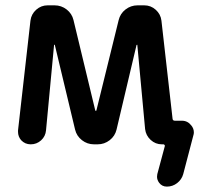

<svg xmlns="http://www.w3.org/2000/svg" viewBox="-20 -565 771 723"><path d="M338.9 -148.4Q339.8 -147.5 340.8 -147.5Q341.8 -147.5 342.8 -148.4L426.8 -489.3Q432.6 -513.7 452.6 -529.3Q472.7 -544.9 498 -544.9H523.4Q547.9 -544.9 566.4 -528.3Q585 -511.7 587.9 -487.3L629.9 -117.2Q630.9 -110.4 638.7 -110.4H665Q686.5 -110.4 700.2 -92.8Q710 -81.1 710 -66.4Q710 -60.5 708 -54.7L669.9 90.8Q664.1 111.3 647 124.5Q629.9 137.7 608.4 137.7Q589.8 137.7 579.1 123Q571.3 112.3 571.3 100.6Q571.3 95.7 572.3 90.8L600.6 -14.6Q601.6 -16.6 599.6 -19Q597.7 -21.5 595.7 -21.5H589.8Q565.4 -21.5 547.4 -38.1Q529.3 -54.7 526.4 -79.1L497.1 -395.5Q497.1 -396.5 496.1 -396.5Q495.1 -396.5 494.1 -395.5L418.9 -77.1Q413.1 -52.7 393.1 -37.1Q373 -21.5 347.7 -21.5H334Q308.6 -21.5 288.6 -37.1Q268.6 -52.7 262.7 -77.1L186.5 -395.5Q186.5 -396.5 185.1 -396.5Q183.6 -396.5 183.6 -395.5L153.3 -74.2Q151.4 -51.8 134.8 -36.6Q118.2 -21.5 95.7 -21.5Q74.2 -21.5 59.6 -37.1Q47.9 -50.8 47.9 -68.4Q47.9 -71.3 47.9 -74.2L94.7 -487.3Q97.7 -511.7 116.2 -528.3Q134.8 -544.9 159.2 -544.9H185.5Q210.9 -544.9 231 -529.3Q251 -513.7 256.8 -489.3Z"/></svg>

Font: Gen Jyuu Gothic Medium
Style: Regular
Weight: 500
Designer: [Source Han Sans]
Ryoko NISHIZUKA  (kana & ideographs); Paul D. Hunt (Latin, Greek & Cyrillic); Wenlong ZHANG  (bopomofo
Version: Version 1.002.20150607